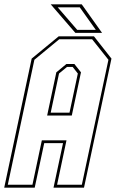

<svg xmlns="http://www.w3.org/2000/svg" viewBox="-44 -868 536 888"><path d="M-24.5 0 102.5 -597 227.5 -700H390.5L471.5 -597L344.5 0H203.5L247.5 -206H160.5L116.5 0ZM-8 -13.5H106L149.5 -219H263.5L220 -13.5H334.5L457.5 -591.5L382 -686.5H230L115 -591.5ZM174 -333.5 216.5 -533.5 263 -572H300L330.5 -533.5L288 -333.5ZM190.5 -347H277.5L316 -528L292 -558.5H266L229 -528ZM428 -716H304.5L190.5 -848H334ZM399 -730 325 -834H223L313 -730Z"/></svg>

Font: Tourney Condensed Thin
Style: Italic
Weight: 100
Width: 3
Italic angle: -12°
Designer: Tyler Finck
Foundry: Etcetera Type Co
Version: Version 1.010; ttfautohint (v1.8.3)